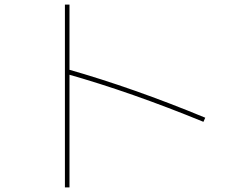

<svg xmlns="http://www.w3.org/2000/svg" viewBox="-20 -780 1040 840"><path d="M284 40H264V-760H284ZM878 -265 870 -247Q714 -311 564.5 -363.5Q415 -416 270 -457L276 -477Q420 -436 570.5 -383Q721 -330 878 -265Z"/></svg>

Font: Murecho Thin
Style: Regular
Weight: 100
Designer: Neil Summerour
Foundry: Positype
Version: Version 1.010